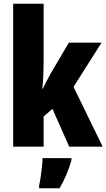

<svg xmlns="http://www.w3.org/2000/svg" viewBox="-20 -831 566 1021"><path d="M212 -509Q212 -471 210.5 -433.5Q209 -396 205 -360H208Q219 -383 230 -404Q241 -425 250 -441L346 -604H520L371 -369L526 -51H348L259 -252L212 -212V-51H50V-811H212ZM360 21Q337 101 297 170H188V156Q192 139 196 112Q200 85 203 57.5Q206 30 206 10H360Z"/></svg>

Font: Noto Sans Tamil UI ExtraCondensed Black
Style: Regular
Weight: 900
Width: 2
Designer: Jelle Bosma - Monotype Design Team
Foundry: Monotype Imaging Inc.
Version: Version 2.004; ttfautohint (v1.8.4.7-5d5b)